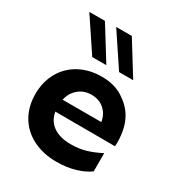

<svg xmlns="http://www.w3.org/2000/svg" viewBox="-177 -853 908 979"><g transform="rotate(30 276.5 -364.0)"><path d="M286 -482Q359 -482 410 -449.5Q461 -417 487 -373Q508 -337 515.5 -293Q523 -249 520 -208L168 -209Q177 -158 216 -131Q255 -104 318 -104Q368 -104 407.5 -116Q447 -128 490 -150V-43Q460 -20 410 -5Q360 10 300 10Q222 10 161.5 -20.5Q101 -51 68 -107Q35 -163 35 -236Q35 -309 67 -365Q99 -421 156 -451.5Q213 -482 286 -482ZM398 -280Q391 -323 361 -349.5Q331 -376 286 -376Q242 -376 210.5 -349.5Q179 -323 170 -280ZM192 -544 64 -736H156L275 -544ZM349 -546 221 -738H313L432 -546Z"/></g></svg>

Font: Madhuban SemiBold
Style: Regular
Weight: 600
Designer: jaikishan Patel
Foundry: MagicType
Version: Version 1.000